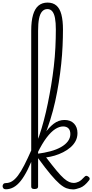

<svg xmlns="http://www.w3.org/2000/svg" viewBox="-104 -1444 712 1482"><path d="M-59 17Q-72 17 -78 9.5Q-84 2 -84 -7Q-84 -16 -78 -23.5Q-72 -31 -59 -31Q-34 -31 -11.5 -44.5Q11 -58 34 -88Q57 -118 83 -168.5Q109 -219 142 -294Q148 -307 154.5 -303Q161 -299 165 -287Q169 -275 164 -262Q136 -187 109 -133.5Q82 -80 55.5 -47Q29 -14 0.5 1.5Q-28 17 -59 17ZM162 15Q149 15 143 10.5Q137 6 137 -4V-1208Q137 -1281 151 -1329Q165 -1377 193 -1400.5Q221 -1424 263 -1424Q305 -1424 331.5 -1401Q358 -1378 370 -1331.5Q382 -1285 382 -1217Q382 -1157 379 -1089.5Q376 -1022 368.5 -950.5Q361 -879 349.5 -806.5Q338 -734 322 -661.5Q306 -589 284 -519Q262 -449 235.5 -383.5Q209 -318 176 -260L161 -304Q182 -346 200 -399.5Q218 -453 234.5 -515Q251 -577 265 -645.5Q279 -714 291 -786Q303 -858 311.5 -931.5Q320 -1005 323.5 -1077Q327 -1149 327 -1217Q327 -1270 320.5 -1304.5Q314 -1339 299.5 -1356.5Q285 -1374 262 -1374Q238 -1374 221.5 -1356Q205 -1338 197.5 -1301Q190 -1264 190 -1206V-4Q190 6 183 10.5Q176 15 162 15ZM461 18Q434 18 409.5 9Q385 0 356 -25Q327 -50 287 -97.5Q247 -145 191 -222L184 -221V-257Q239 -264 285.5 -276.5Q332 -289 366.5 -308.5Q401 -328 420 -353.5Q439 -379 439 -409Q439 -438 424.5 -453Q410 -468 383 -468Q354 -468 322 -447.5Q290 -427 255.5 -381.5Q221 -336 185 -262L180 -311Q208 -365 240 -412Q272 -459 310 -488.5Q348 -518 394 -518Q441 -518 467.5 -490Q494 -462 494 -417Q494 -383 479.5 -355.5Q465 -328 440 -306.5Q415 -285 383.5 -269Q352 -253 318.5 -243Q285 -233 252 -229Q300 -166 333 -126.5Q366 -87 389.5 -66.5Q413 -46 431 -39Q449 -32 465 -32Q484 -32 503.5 -41.5Q523 -51 548 -79Q555 -87 562 -87Q569 -87 577 -81Q586 -76 588 -68Q590 -60 584 -53Q549 -7 514.5 5.5Q480 18 461 18Z"/></svg>

Font: Playwrite BE WAL ExtraLight
Style: Regular
Weight: 250
Version: Version 1.002